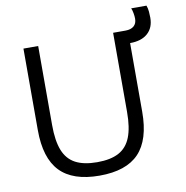

<svg xmlns="http://www.w3.org/2000/svg" viewBox="-91 -929 997 1027"><g transform="rotate(-10 407.5 -416.0)"><path d="M368 10Q223 10 153.5 -62.5Q84 -135 84 -287V-730H164V-300Q164 -215 184.5 -163Q205 -111 250 -87Q295 -63 368 -63Q441 -63 485.5 -87Q530 -111 550.5 -163Q571 -215 571 -300V-730H651V-287Q651 -135 582 -62.5Q513 10 368 10ZM598 -660 599 -730H638Q668 -730 684 -744Q700 -758 700 -784Q700 -797 697 -814Q694 -831 689 -842H772Q778 -826 779.5 -808Q781 -790 781 -775Q781 -721 747 -690.5Q713 -660 651 -660Z"/></g></svg>

Font: M PLUS 2
Style: Regular
Weight: 400
Designer: Coji Morishita
Foundry: UNDERFOREST DESIGN
Version: Version 1.001